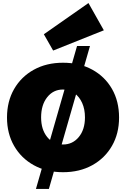

<svg xmlns="http://www.w3.org/2000/svg" viewBox="-20 -1115 828 1261"><path d="M394 16Q285 16 202 -30Q119 -76 72.5 -157Q26 -238 26 -343Q26 -449 72.5 -530Q119 -611 202 -657Q285 -703 394 -703Q503 -703 586 -657.5Q669 -612 715.5 -531Q762 -450 762 -343Q762 -238 715.5 -157Q669 -76 586 -30Q503 16 394 16ZM394 -166Q457 -166 497.5 -215Q538 -264 538 -344Q538 -398 519.5 -439Q501 -480 468.5 -503.5Q436 -527 393 -527Q330 -527 290 -476.5Q250 -426 250 -344Q250 -264 290 -215Q330 -166 394 -166ZM216 126 486 -813H571L301 126ZM329 -783 268 -890 561 -1095 662 -916Z"/></svg>

Font: Paytone One
Style: Regular
Weight: 400
Designer: Vernon Adams
Foundry: Vernon Adams
Version: Version 1.002; ttfautohint (v1.8.4.7-5d5b);gftools[0.9.23]